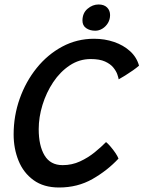

<svg xmlns="http://www.w3.org/2000/svg" viewBox="-20 -837 644 862"><path d="M512 -125Q462.1 -71.4 395.3 -33.3Q328.5 4.8 245.2 4.8Q176.1 4.8 130.7 -28.2Q85.2 -61.2 63.2 -115.6Q41.2 -169.9 41.2 -233.4Q41.2 -317 68.5 -394Q95.8 -471 144.8 -531.8Q193.8 -592.5 259.6 -627.8Q325.4 -663 402.4 -663Q450.1 -663 492.2 -648.6Q534.2 -634.2 564 -607.2Q593.7 -580.2 604.2 -542.2Q593.8 -533.1 576.9 -521.1Q559.9 -509.1 542.4 -498.3Q524.9 -487.5 512.8 -480.8Q511.9 -487.9 506.8 -502.8Q501.8 -517.6 488.9 -533.6Q476.1 -549.6 451.6 -560.8Q427.1 -571.9 387.3 -571.9Q335.9 -571.9 293 -543.3Q250.1 -514.8 218.9 -468.1Q187.8 -421.4 170.8 -366.1Q153.8 -310.8 153.8 -257.1Q153.8 -182.9 180 -139.3Q206.2 -95.6 261.2 -95.6Q303.1 -95.6 339.3 -112.4Q375.6 -129.2 405.2 -153.3Q434.9 -177.4 456.1 -199.2Q464.9 -192.2 476.6 -178.5Q488.3 -164.8 498.3 -150.1Q508.2 -135.4 512 -125ZM422.6 -816.9Q447.1 -816.9 460.7 -803.5Q474.2 -790 474.2 -769.4Q474.2 -749.8 464.7 -733.8Q455.1 -717.9 439.9 -708.5Q424.7 -699.1 407.6 -699.1Q383.2 -699.1 366.8 -710.7Q350.2 -722.2 350.2 -744.4Q350.2 -778.2 373 -797.6Q395.7 -816.9 422.6 -816.9Z"/></svg>

Font: Grandstander Thin
Style: Italic
Weight: 100
Italic angle: -15°
Designer: Tyler Finck
Foundry: Etcetera Type Co
Version: Version 1.200